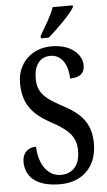

<svg xmlns="http://www.w3.org/2000/svg" viewBox="-62 -970 570 1020"><g transform="rotate(-5 223.0 -460.5)"><path d="M182 -784V-771H224C273 -813 346 -886 366 -921V-931H259C244 -886 210 -833 182 -784ZM217 10C333 10 414 -63 414 -190C414 -296 365 -352 263 -405C164 -457 136 -493 136 -561C136 -631 168 -674 224 -674C287 -674 318 -612 318 -545C370 -545 396 -566 396 -609C396 -665 340 -724 234 -724C131 -724 51 -653 51 -544C51 -438 95 -378 193 -324C281 -276 327 -240 327 -159C327 -84 290 -39 225 -39C158 -39 110 -101 106 -200C65 -200 33 -174 33 -126C33 -49 86 10 217 10Z"/></g></svg>

Font: Noto Serif Georgian ExtraCondensed Medium
Style: Regular
Weight: 500
Width: 2
Designer: Monotype Design Team, Akaki Razmadze
Foundry: Google LLC
Version: Version 2.003